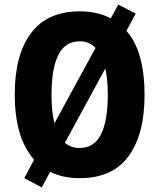

<svg xmlns="http://www.w3.org/2000/svg" viewBox="-20 -775 702 846"><path d="M617 -358Q617 -182 546 -86Q475 10 332 10Q256 10 201 -18L164 51L87 10L130 -71Q84 -126 64.5 -197Q45 -268 45 -359Q45 -534 117 -629.5Q189 -725 332 -725Q410 -725 468 -694L501 -755L578 -715L537 -639Q578 -593 597.5 -521.5Q617 -450 617 -358ZM207 -358Q207 -321 210 -289.5Q213 -258 220 -232L401 -564Q373 -593 332 -593Q267 -593 237 -533Q207 -473 207 -358ZM455 -358Q455 -425 444 -473L266 -146Q292 -123 331 -123Q395 -123 425 -183Q455 -243 455 -358Z"/></svg>

Font: Noto Sans Hebrew Condensed ExtraBold
Style: Regular
Weight: 800
Width: 3
Designer: Monotype Design Team
Foundry: Monotype Imaging Inc.
Version: Version 2.004; ttfautohint (v1.8.4.7-5d5b)